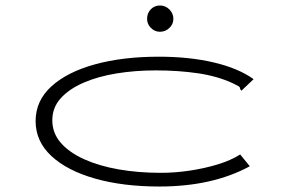

<svg xmlns="http://www.w3.org/2000/svg" viewBox="-20 -670 1040 701"><path d="M562 11Q429 11 327 -18Q225 -47 167.5 -100.5Q110 -154 110 -228Q110 -302 167.5 -354.5Q225 -407 326.5 -435Q428 -463 560 -463Q671 -463 760.5 -442Q850 -421 906 -381L869 -346L862 -339L857 -344Q857 -352 850.5 -355.5Q844 -359 830 -366Q774 -392 702.5 -402.5Q631 -413 548 -413Q474 -413 406 -402Q338 -391 285 -368Q232 -345 201.5 -311Q171 -277 171 -231Q171 -184 202 -148.5Q233 -113 287.5 -88.5Q342 -64 413.5 -51.5Q485 -39 567 -39Q619 -39 672.5 -47Q726 -55 774 -69.5Q822 -84 857 -106L892 -63Q756 11 562 11ZM564 -554Q545 -554 531 -568Q517 -582 517 -601Q517 -622 530.5 -636Q544 -650 564 -650Q584 -650 598.5 -635.5Q613 -621 613 -601Q613 -582 598.5 -568Q584 -554 564 -554Z"/></svg>

Font: Inconsolata UltraExpanded Light
Style: Regular
Weight: 300
Width: 9
Monospace: yes
Designer: Raph Levien, Cyreal, Brenton Simpson
Foundry: Raph Levien, Cyreal, Google
Version: Version 3.001; ttfautohint (v1.8.2.53-6de2)